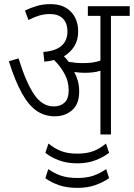

<svg xmlns="http://www.w3.org/2000/svg" viewBox="-20 -652 649 931"><path d="M364 -209Q364 -147 329.5 -117.5Q295 -88 246 -88Q197 -88 158.5 -114Q120 -140 87 -198.5Q54 -257 23 -355L70 -369Q106 -252 145.5 -194Q185 -136 241 -136Q273 -136 293 -154.5Q313 -173 313 -214Q313 -258 292.5 -295Q272 -332 242 -361Q220 -355 195 -353L190 -400Q251 -405 279 -430.5Q307 -456 307 -499Q307 -540 285 -562Q263 -584 222 -584Q195 -584 170 -576.5Q145 -569 118 -555L101 -601Q131 -615 160 -623.5Q189 -632 225 -632Q288 -632 323.5 -595.5Q359 -559 359 -499Q359 -458 340.5 -428Q322 -398 290 -379Q303 -366 313 -352Q331 -349 348 -347.5Q365 -346 382 -346Q406 -346 426 -348.5Q446 -351 467 -358V-575H406V-622H609V-575H518V0H467V-309Q448 -303 428.5 -301Q409 -299 390 -299Q364 -299 340 -303Q351 -283 357.5 -259.5Q364 -236 364 -209ZM355 140Q305 140 266 125.5Q227 111 200 89L215 44Q243 67 275 80Q307 93 355 93Q400 93 432 81Q464 69 494 44L509 89Q482 110 443 125Q404 140 355 140ZM355 259Q303 259 265 245.5Q227 232 200 212L214 168Q244 189 276.5 200Q309 211 355 211Q399 211 431 200.5Q463 190 495 168L509 212Q480 232 442.5 245.5Q405 259 355 259Z"/></svg>

Font: Noto Sans Devanagari UI Condensed Light
Style: Regular
Weight: 300
Width: 3
Designer: Jelle Bosma - Monotype Design Team
Foundry: Monotype Imaging Inc.
Version: Version 2.004; ttfautohint (v1.8.4.7-5d5b)